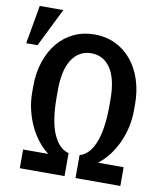

<svg xmlns="http://www.w3.org/2000/svg" viewBox="-107 -885 806 956"><g transform="rotate(10 296.0 -406.5)"><path d="M340.3 -116.2Q364.3 -122.6 383.3 -142.3Q402.3 -162.1 415.8 -195.1Q429.2 -228 436.5 -274.7Q443.8 -321.3 443.8 -382.3V-414.6Q443.8 -519 408.2 -572.3Q372.6 -625.5 310.5 -625.5Q249 -625.5 213.4 -572.3Q177.7 -519 177.7 -414.6V-382.3Q177.7 -259.8 206.5 -194.3Q235.4 -128.9 284.7 -116.2V0H58.6V-94.7H186Q156.7 -116.7 132.3 -147.9Q107.9 -179.2 90.6 -216.8Q73.2 -254.4 63.5 -296.4Q53.7 -338.4 53.7 -382.3V-413.6Q53.7 -481.4 72.5 -537.8Q91.3 -594.2 125 -635Q158.7 -675.8 206.1 -698.2Q253.4 -720.7 310.5 -720.7Q367.7 -720.7 415.3 -698.2Q462.9 -675.8 496.8 -635Q530.8 -594.2 549.6 -537.8Q568.4 -481.4 568.4 -413.6V-382.3Q568.4 -338.4 558.8 -296.1Q549.3 -253.9 532 -216.6Q514.6 -179.2 490.5 -147.9Q466.3 -116.7 437 -94.7H566.9V0H340.3ZM16.1 -813H135.3L39.1 -618.7H-18.1Z"/></g></svg>

Font: Roboto Mono
Style: Regular
Weight: 500
Designer: Google
Version: Version 2.000986; 2015; ttfautohint (v1.3)